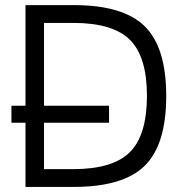

<svg xmlns="http://www.w3.org/2000/svg" viewBox="-20 -734 713 754"><path d="M152.8 -69.8H270Q423.8 -70.3 490.2 -136.7Q556.6 -203.1 557.1 -356.9Q557.1 -510.7 490.7 -577.1Q424.3 -643.6 270 -644H152.8V-318.8H408.2V-252H152.8ZM80.1 -713.9H270Q463.9 -713.9 548.3 -630.9Q632.8 -547.9 632.8 -356.9Q632.8 -166 548.3 -83Q463.9 0 270 0H80.1V-252H24.9V-318.8H80.1Z"/></svg>

Font: Arcon-Regular
Style: Regular
Weight: 400
Designer: M. Zarth
Foundry: martin zarth - visuelle & digitale kommunikation
Version: Version 1.131;PS 001.131;hotconv 1.0.70;makeotf.lib2.5.58329